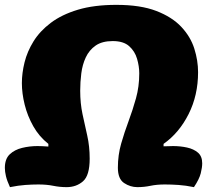

<svg xmlns="http://www.w3.org/2000/svg" viewBox="-26 -745 880 790"><path d="M15 25Q3 -1 -1.5 -20Q-6 -39 -6 -54Q-6 -91 14 -110Q34 -129 65 -136.5Q96 -144 128 -144Q136 -144 148.5 -143.5Q161 -143 173 -142V-153Q135 -183 111 -225.5Q87 -268 75.5 -314.5Q64 -361 64 -403Q64 -444 75 -488.5Q86 -533 112 -575Q138 -617 183 -651Q228 -685 294.5 -705Q361 -725 453 -725Q552 -725 617 -700Q682 -675 720 -634.5Q758 -594 773.5 -545Q789 -496 789 -448Q789 -353 750 -275.5Q711 -198 647 -153V-143Q658 -143 668.5 -143.5Q679 -144 686 -144Q716 -144 743.5 -138Q771 -132 788.5 -117Q806 -102 806 -73Q806 -56 800 -32Q794 -8 772 25Q738 18 708.5 16Q679 14 652 14Q619 14 593 19.5Q567 25 539 25Q510 25 484.5 8Q459 -9 459 -55Q459 -107 472.5 -154Q486 -201 503 -246.5Q520 -292 533.5 -340.5Q547 -389 547 -443Q547 -472 538 -503Q529 -534 505.5 -555Q482 -576 438 -576Q394 -576 367.5 -557.5Q341 -539 327 -509Q313 -479 308.5 -443Q304 -407 304 -372Q304 -320 313.5 -275.5Q323 -231 333 -187Q343 -143 343 -92Q343 -23 315.5 1Q288 25 248 25Q220 25 193 19.5Q166 14 132 14Q107 14 78.5 16Q50 18 15 25Z"/></svg>

Font: Lemon
Style: Regular
Weight: 400
Designer: Eduardo Rodriguez Tunni
Foundry: Eduardo Rodriguez Tunni
Version: Version 1.003; ttfautohint (v1.8.4.7-5d5b);gftools[0.9.24]